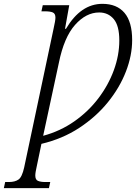

<svg xmlns="http://www.w3.org/2000/svg" viewBox="-90 -741 711 1001"><path d="M-70 240 -63 208H-44Q-12 208 6.5 195Q25 182 36 132L189 -590Q199 -634 199 -649Q199 -670 185.5 -676Q172 -682 144 -682H126L133 -714H271L249 -591H254Q331 -721 444 -721Q519 -721 559 -674Q599 -627 599 -532Q599 -452 566.5 -368Q534 -284 472.5 -208Q411 -132 323.5 -74.5Q236 -17 126 9L101 129Q98 142 96 154Q94 166 94 174Q94 196 108 202Q122 208 147 208H172L165 240ZM135 -33Q224 -57 297 -108Q370 -159 422.5 -228Q475 -297 503.5 -375Q532 -453 532 -530Q532 -607 503 -641.5Q474 -676 427 -676Q359 -676 301.5 -611.5Q244 -547 217 -414Z"/></svg>

Font: Noto Serif Condensed Light
Style: Italic
Weight: 300
Width: 3
Italic angle: -12°
Designer: Monotype Design Team
Foundry: Monotype Imaging Inc.
Version: Version 2.014; ttfautohint (v1.8.4.7-5d5b)